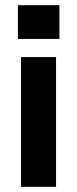

<svg xmlns="http://www.w3.org/2000/svg" viewBox="-20 -720 297 740"><path d="M61 -500H196V0H61ZM49 -700H209V-570H49Z"/></svg>

Font: Uncut Sans Variable
Style: Regular
Weight: 400
Designer: Kasper Nordkvist
Foundry: UNCUT.wtf
Version: Version 1.304;Glyphs 3.2 (3246)